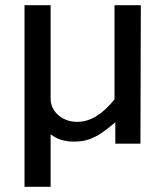

<svg xmlns="http://www.w3.org/2000/svg" viewBox="-20 -550 633 735"><path d="M73.8 -530H173.8V-171.5Q173.8 -147.7 187.2 -127.4Q200.7 -107.1 223.9 -95.3Q247.2 -83.5 275.2 -83.5Q313.9 -83.5 349.8 -106Q385.6 -128.4 418.4 -169.6V-530H519.1L517.6 0H421.4V-82Q392.1 -56.7 369.2 -41.2Q346.2 -25.8 324.4 -17.8Q302.6 -9.9 278.4 -8.4Q247.7 -6.3 221.9 -12.6Q196.1 -18.8 173.8 -35.9V165H73.8Z"/></svg>

Font: Public Sans VF
Style: Regular
Weight: 400
Designer: Pablo Impallari, Rodrigo Fuenzalida (Modified by Dan O. Williams and USWDS)
Version: Version 1.003